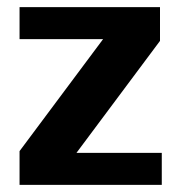

<svg xmlns="http://www.w3.org/2000/svg" viewBox="-20 -520 510 540"><path d="M435 0V-90H195L430 -405V-500H35V-410H270L35 -95V0Z"/></svg>

Font: Scada
Style: Bold
Weight: 700
Designer: Jovanny Lemonad
Foundry: Jovanny Lemonad
Version: Version 3.005